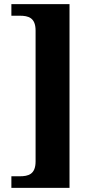

<svg xmlns="http://www.w3.org/2000/svg" viewBox="-20 -780 449 928"><path d="M35 128H316V-760H35V-704H75C117 -704 152 -695 152 -632V0C152 63 117 72 75 72H35Z"/></svg>

Font: Noto Serif Tamil SemiCondensed ExtraBold
Style: Regular
Weight: 800
Width: 4
Designer: Indian Type Foundry, Tom Grace, and the Monotype Design Team
Foundry: Monotype Imaging Inc.
Version: Version 2.004